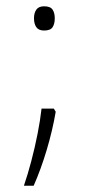

<svg xmlns="http://www.w3.org/2000/svg" viewBox="-20 -557 274 610"><path d="M88 -499Q88 -516 95.5 -526.5Q103 -537 120 -537Q140 -537 147 -526.5Q154 -516 154 -499Q154 -481 147 -470.5Q140 -460 120 -460Q103 -460 95.5 -470.5Q88 -481 88 -499ZM151 -212 157 -202Q147 -143 128.5 -81Q110 -19 87 33H56Q68 -2 79.5 -45.5Q91 -89 99.5 -132.5Q108 -176 112 -212Z"/></svg>

Font: Noto Sans Kannada UI ExtraLight
Style: Regular
Weight: 200
Designer: Jelle Bosma - Monotype Design Team
Foundry: Monotype Imaging Inc.
Version: Version 2.005; ttfautohint (v1.8.4.7-5d5b)